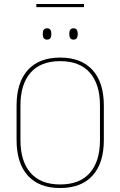

<svg xmlns="http://www.w3.org/2000/svg" viewBox="-20 -938 606 967"><path d="M163 -902V-918H403V-902ZM283 9Q176.5 9 120 -53.8Q63.5 -116.5 63.5 -232.5V-406.5Q63.5 -522.5 120 -585.2Q176.5 -648 283 -648Q389.5 -648 446.2 -585.2Q503 -522.5 503 -406.5V-232.5Q503 -116.5 446.2 -53.8Q389.5 9 283 9ZM283 -9Q381.5 -9 432.5 -67.2Q483.5 -125.5 483.5 -232.5V-407Q483.5 -514 432.5 -572Q381.5 -630 283 -630Q185 -630 134 -572Q83 -514 83 -407V-232.5Q83 -125.5 134 -67.2Q185 -9 283 -9ZM217 -738.5Q206 -738.5 200.8 -745.2Q195.5 -752 195.5 -766V-769Q195.5 -782 200.8 -788.8Q206 -795.5 217 -795.5Q228 -795.5 233.2 -788.8Q238.5 -782 238.5 -769V-766Q238.5 -752 233.2 -745.2Q228 -738.5 217 -738.5ZM350.5 -738.5Q339.5 -738.5 334.2 -745.2Q329 -752 329 -766V-769Q329 -782 334.2 -788.8Q339.5 -795.5 350.5 -795.5Q361 -795.5 366.2 -788.8Q371.5 -782 371.5 -769V-766Q371.5 -752 366.2 -745.2Q361 -738.5 350.5 -738.5Z"/></svg>

Font: Anek Latin Medium Thin
Style: Regular
Weight: 250
Version: Version 1.003